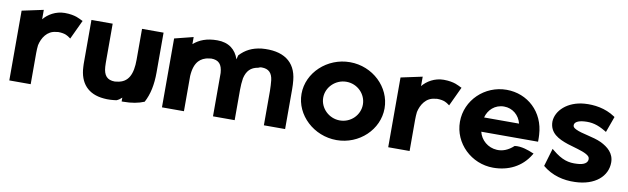

<svg xmlns="http://www.w3.org/2000/svg" viewBox="-38 -882 4194 1282"><g transform="rotate(10 2059.5 -241.0)"><path d="M450 -466 441 -470C429 -475 397 -498 324 -498C263 -498 211 -466 182 -430V-494L37 -463V10H182V-201C182 -220 183 -237 185 -255C196 -305 228 -358 289 -363C293 -363 298 -365 302 -365C352 -365 370 -349 379 -343L389 -336Z M507 -483V-203C507 -190 507 -176 508 -164C513 -56 571 10 679 19C707 22 737 20 765 16C779 10 790 2 800 -8V18H810C868 18 914 9 952 -7C982 -63 996 -130 996 -213V-483H850V-274C850 -177 824 -116 747 -107C742 -106 737 -105 732 -105C679 -105 656 -133 652 -191C651 -208 651 -225 651 -243V-483Z M1199 -441V-489L1072 -457V10H1221V-229C1224 -278 1236 -311 1256 -333C1272 -350 1295 -363 1326 -366C1330 -366 1335 -368 1339 -368C1391 -368 1414 -342 1418 -284V10H1565V-195C1565 -224 1567 -248 1571 -275C1583 -326 1609 -354 1659 -362C1665 -365 1672 -368 1682 -368C1730 -368 1753 -343 1759 -295C1761 -273 1763 -248 1763 -222V10H1907V-260C1907 -281 1906 -301 1904 -320C1892 -446 1804 -505 1658 -492C1596 -484 1552 -462 1513 -420C1511 -411 1508 -402 1506 -392C1485 -456 1436 -495 1359 -495C1287 -495 1238 -475 1199 -441Z M2121 -241C2121 -312 2182 -372 2256 -372C2331 -372 2390 -312 2390 -241C2390 -170 2331 -110 2256 -110C2182 -110 2121 -170 2121 -241ZM1974 -241C1974 -97 2103 23 2257 23C2411 23 2537 -97 2537 -241C2537 -385 2411 -505 2257 -505C2103 -505 1974 -385 1974 -241Z M3019 -466 3010 -470C2998 -475 2966 -498 2893 -498C2832 -498 2780 -466 2751 -430V-494L2606 -463V10H2751V-201C2751 -220 2752 -237 2754 -255C2765 -305 2797 -358 2858 -363C2862 -363 2867 -365 2871 -365C2921 -365 2939 -349 2948 -343L2958 -336Z M3200 -200H3585V-210C3585 -222 3585 -235 3584 -247C3576 -401 3461 -505 3319 -505C3171 -505 3048 -388 3048 -241C3048 -95 3171 23 3319 23C3422 23 3511 -21 3563 -107L3569 -117L3558 -121C3535 -131 3481 -152 3436 -145C3399 -111 3362 -97 3323 -99C3262 -102 3213 -145 3200 -200ZM3439 -297H3202C3215 -349 3259 -392 3321 -392C3379 -392 3425 -353 3439 -297Z M3653 -48C3718 6 3796 25 3874 22C4010 18 4090 -55 4090 -148C4090 -211 4046 -246 3998 -270C3940 -297 3864 -303 3821 -325C3806 -333 3800 -339 3800 -350C3800 -370 3823 -384 3865 -387C3916 -391 3956 -381 4010 -349L4020 -343L4059 -451L4053 -455C3989 -498 3912 -509 3846 -504C3732 -495 3659 -424 3656 -350C3656 -271 3719 -241 3784 -219C3830 -204 3882 -193 3914 -175C3929 -166 3938 -159 3938 -144C3938 -118 3913 -102 3867 -100C3810 -96 3764 -108 3700 -161L3689 -170Z"/></g></svg>

Font: Bluebird
Style: SfBd
Weight: 700
Designer: Jasper
Foundry: Cannot Into Space Fonts
Version: Version 0.98